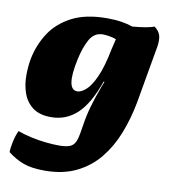

<svg xmlns="http://www.w3.org/2000/svg" viewBox="-81 -536 753 853"><g transform="rotate(10 295.5 -109.5)"><path d="M177 248Q117 248 80 234Q43 220 10 194Q10 174 16.5 145Q23 116 33 95Q60 105 93.5 112.5Q127 120 160.5 123.5Q194 127 220 127Q257 127 274 118Q291 109 298 85.5Q305 62 311 19Q317 -22 329 -65Q341 -108 363 -167L371 -187H367Q331 -84 281.5 -37.5Q232 9 164 9Q111 9 80.5 -14.5Q50 -38 37 -75Q24 -112 24 -154Q24 -196 31 -232Q44 -296 78.5 -349Q113 -402 175.5 -434.5Q238 -467 334 -467Q370 -467 398.5 -462.5Q427 -458 450 -450Q484 -453 507.5 -457Q531 -461 548 -467Q569 -451 574.5 -431.5Q580 -412 575 -381L529 -119Q515 -45 489 21Q463 87 421.5 138Q380 189 319.5 218.5Q259 248 177 248ZM236 -264Q206 -124 259 -124Q276 -124 297.5 -142.5Q319 -161 340 -207.5Q361 -254 377 -336L388 -382Q376 -387 357.5 -390Q339 -393 328 -393Q289 -393 268.5 -356.5Q248 -320 236 -264Z"/></g></svg>

Font: Vollkorn Black
Style: Italic
Weight: 900
Italic angle: -11°
Designer: Friedrich Althausen
Foundry: Friedrich Althausen
Version: Version 5.000; ttfautohint (v1.8.3)